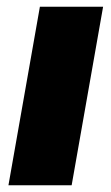

<svg xmlns="http://www.w3.org/2000/svg" viewBox="-20 -548 329 568"><path d="M5 0 98 -528H285L192 0Z"/></svg>

Font: Archivo SemiCondensed Black
Style: Italic
Weight: 900
Width: 4
Italic angle: -10°
Designer: Hector Gatti
Foundry: Omnibus-Type
Version: Version 2.001